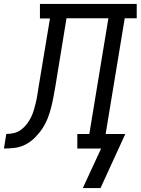

<svg xmlns="http://www.w3.org/2000/svg" viewBox="-76 -755 715 976"><path d="M345 201 438 0H317V-74H378L475 -662H262L206 -319Q201 -291 196 -263.5Q191 -236 184 -208.5Q177 -181 166.5 -154Q156 -127 139.5 -102Q123 -77 101.5 -55.5Q80 -34 54 -20.5Q28 -7 0 -3.5Q-28 0 -56 0L-44 -74Q-25 -74 -5.5 -78.5Q14 -83 31 -95.5Q48 -108 60.5 -124.5Q73 -141 82 -159.5Q91 -178 96.5 -197Q102 -216 106.5 -235Q111 -254 114 -273.5Q117 -293 120 -312L178 -661H127V-735H619V-662H558L461 -74H561L435 201Z"/></svg>

Font: Iosevka Etoile
Style: Italic
Weight: 400
Italic angle: -9°
Designer: Belleve Invis
Foundry: Belleve Invis
Version: Version 22.1.2; ttfautohint (v1.8.4)